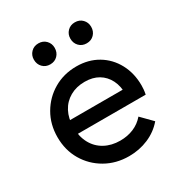

<svg xmlns="http://www.w3.org/2000/svg" viewBox="-161 -786 859 912"><g transform="rotate(-30 268.0 -330.0)"><path d="M286 10Q215 10 158 -22.5Q101 -55 68 -111Q35 -167 35 -238Q35 -308 67.5 -364Q100 -420 155.5 -452.5Q211 -485 280 -485Q346 -485 396.5 -455Q447 -425 475.5 -372Q504 -319 504 -252Q504 -242 503 -230.5Q502 -219 499 -204H98V-279H451L418 -250Q418 -298 401 -331.5Q384 -365 353 -383.5Q322 -402 278 -402Q232 -402 197 -382Q162 -362 143 -326Q124 -290 124 -241Q124 -191 144 -153.5Q164 -116 201 -95.5Q238 -75 286 -75Q326 -75 359.5 -89Q393 -103 417 -131L475 -72Q441 -32 391.5 -11Q342 10 286 10ZM179 -555Q154 -555 138 -571.5Q122 -588 122 -613Q122 -637 138 -653.5Q154 -670 179 -670Q204 -670 220 -653.5Q236 -637 236 -613Q236 -588 220 -571.5Q204 -555 179 -555ZM379 -555Q354 -555 338 -571.5Q322 -588 322 -613Q322 -637 338 -653.5Q354 -670 379 -670Q404 -670 420 -653.5Q436 -637 436 -613Q436 -588 420 -571.5Q404 -555 379 -555Z"/></g></svg>

Font: Outfit Thin
Style: Regular
Weight: 400
Version: Version 1.100;gftools[0.9.27]